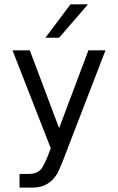

<svg xmlns="http://www.w3.org/2000/svg" viewBox="-20 -684 540 877"><path d="M342.8 -145.5Q324.2 -97.7 294.9 -21.5Q254.9 85.9 241.2 109.4Q222.7 140.6 194.8 156.7Q167 172.9 129.9 172.9H69.3V110.4H113.3Q146.5 110.4 165 91.3Q183.6 72.3 211.9 -6.8L37.1 -454.1H116.2L250 -98.6L383.8 -454.1H461.9ZM301.8 -664.1H381.8L250 -511.7H187.5Z"/></svg>

Font: BabelStone Pseudographica
Style: Regular
Weight: 400
Designer: Andrew West
Foundry: BabelStone
Version: Version 16.0.0